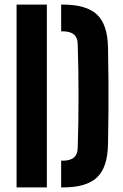

<svg xmlns="http://www.w3.org/2000/svg" viewBox="-20 -820 538 840"><path d="M52.5 0V-800H185V0ZM247.5 0V-117H255Q287.5 -117 303.5 -131Q319.5 -145 320 -172.5Q322 -232 322.8 -288.5Q323.5 -345 323.5 -400.5Q323.5 -456 322.8 -512.5Q322 -569 320 -628Q319.5 -655.5 303.2 -669.2Q287 -683 253.5 -683H247.5V-800H253.5Q358 -800 404.2 -756.5Q450.5 -713 452.5 -613Q454 -537 454.5 -468.8Q455 -400.5 454.5 -332.2Q454 -264 452.5 -188Q450.5 -87.5 404.5 -43.8Q358.5 0 255 0Z"/></svg>

Font: Big Shoulders Stencil Text Thin ExtraBold
Style: Regular
Weight: 800
Version: Version 2.001